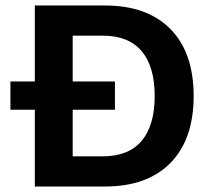

<svg xmlns="http://www.w3.org/2000/svg" viewBox="-20 -680 780 700"><path d="M18 -280V-383H107V-660H362Q517 -660 601.5 -574Q686 -488 686 -330Q686 -172 601.5 -86Q517 0 362 0H107V-280ZM354 -110Q449 -110 496.5 -166.5Q544 -223 544 -330Q544 -437 496.5 -493.5Q449 -550 354 -550H245V-383H399V-280H245V-110Z"/></svg>

Font: Work Sans SemiBold
Style: Regular
Weight: 600
Designer: Wei Huang
Foundry: Wei Huang
Version: Version 2.010; ttfautohint (v1.8.3)